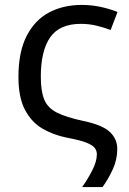

<svg xmlns="http://www.w3.org/2000/svg" viewBox="-20 -566 524 781"><path d="M313 -546Q353 -546 391.5 -537.5Q430 -529 458 -517L430 -444Q404 -454 373 -461.5Q342 -469 309 -469Q222 -469 184 -414Q146 -359 146 -254Q146 -195 160 -161Q174 -127 211.5 -108Q249 -89 319 -74Q396 -58 426.5 -29.5Q457 -1 457 40Q457 84 438 124.5Q419 165 397 195H314Q337 163 355.5 126.5Q374 90 374 62Q374 48 366 36.5Q358 25 332 14.5Q306 4 252 -6Q197 -17 152.5 -43Q108 -69 81.5 -119.5Q55 -170 55 -253Q55 -354 88 -419Q121 -484 179 -515Q237 -546 313 -546Z"/></svg>

Font: Noto IKEA Latin
Style: Regular
Weight: 400
Designer: Monotype Design Team
Foundry: Monotype Imaging Inc.
Version: Version 1.0